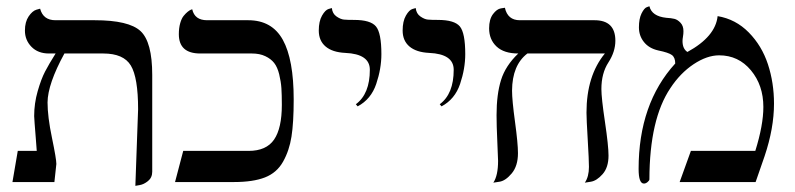

<svg xmlns="http://www.w3.org/2000/svg" viewBox="-20 -585 2555 617"><path d="M415 12.2 423.8 -233.9Q423.8 -335.9 400.4 -374.5Q377 -413.1 312 -413.1H187Q133.3 -314.9 132.8 -255.9Q132.8 -210 147 -142.1Q161.1 -74.2 161.1 -58.1L154.8 0H20L37.1 -100.1H98.1Q97.2 -114.3 95 -141.1Q92.8 -168 91.3 -188Q89.8 -208 89.8 -211.9Q89.8 -252.9 101.1 -292Q112.3 -331.1 124.8 -355Q137.2 -378.9 158.7 -413.1H137.2Q102.1 -413.1 81.1 -434.6Q60.1 -456.1 60.1 -486.8Q60.1 -514.6 72 -532.2Q84 -549.8 96.7 -553.7L108.9 -557.1Q118.7 -520 158.2 -520H284.2Q394 -520 431.6 -485.1Q469.2 -450.2 469.2 -344.2V-33.2Q469.2 -14.2 455.6 -3.2Q441.9 7.8 428.7 9.8Z M885.7 -248Q885.7 -280.3 884.3 -301.8Q882.8 -323.2 877.2 -346.2Q871.6 -369.1 861.1 -382.6Q850.6 -396 832.5 -404.5Q814.5 -413.1 789.6 -413.1H623.5Q554.7 -413.1 554.7 -475.1Q554.7 -495.1 559.1 -510.5Q563.5 -525.9 570.1 -533.9Q576.7 -542 582.8 -546.9Q588.9 -551.8 593.3 -553.7L597.7 -555.2Q605.5 -520 645.5 -520H777.8Q854 -520 888.9 -457Q923.8 -394 923.8 -265.1Q923.8 -190.9 916.7 -146Q909.7 -101.1 889.6 -65.4Q869.6 -29.8 831.5 -14.9Q793.5 0 731.4 0H542.5L568.8 -100.1H778.8Q835.9 -100.1 860.8 -136.5Q885.7 -172.9 885.7 -248Z M1129.4 -243.2 1123.5 -250Q1168.5 -283.2 1168.5 -360.8Q1168.5 -411.6 1089.4 -415Q1048.3 -417 1026.4 -435.5Q1004.4 -454.1 1004.4 -486.8Q1004.4 -516.6 1014.9 -534.9Q1025.4 -553.2 1036.1 -556.2L1046.4 -559.1Q1048.3 -541 1061.5 -532Q1074.7 -522.9 1085.7 -522Q1096.7 -521 1117.7 -521Q1170.9 -521 1188.2 -500Q1205.6 -479 1205.6 -411.1Q1205.6 -364.3 1189 -315.2Q1172.4 -266.1 1129.4 -243.2Z M1398.9 -243.2 1393.1 -250Q1438 -283.2 1438 -360.8Q1438 -411.6 1358.9 -415Q1317.9 -417 1295.9 -435.5Q1273.9 -454.1 1273.9 -486.8Q1273.9 -516.6 1284.4 -534.9Q1294.9 -553.2 1305.7 -556.2L1315.9 -559.1Q1317.9 -541 1331.1 -532Q1344.2 -522.9 1355.2 -522Q1366.2 -521 1387.2 -521Q1440.4 -521 1457.8 -500Q1475.1 -479 1475.1 -411.1Q1475.1 -364.3 1458.5 -315.2Q1441.9 -266.1 1398.9 -243.2Z M1912.6 -298.8Q1912.6 -270 1924.1 -193.1Q1935.5 -116.2 1935.5 -85Q1935.5 -46.9 1916.5 -25.4Q1897.5 -3.9 1878.4 -1L1859.4 2Q1872.6 -17.1 1872.6 -48.8Q1872.6 -69.8 1868.7 -136Q1864.7 -202.1 1864.7 -223.1Q1864.7 -341.3 1923.8 -413.1H1674.8Q1626 -376 1625.5 -293.9Q1625.5 -263.2 1635 -193.6Q1644.5 -124 1644.5 -92.8Q1644.5 -51.8 1624.5 -27.8Q1604.5 -3.9 1585 -1L1565.4 2Q1580.6 -21 1580.6 -67.9Q1580.6 -79.1 1578.1 -130.6Q1575.7 -182.1 1575.7 -214.8Q1575.7 -281.7 1590.1 -327.9Q1604.5 -374 1645.5 -413.1Q1599.6 -413.1 1575.7 -435.5Q1551.8 -458 1551.8 -494.1Q1551.8 -522.9 1564.2 -539.6Q1576.7 -556.2 1589.8 -558.1L1602.5 -560.1Q1611.3 -520 1650.4 -520H1890.6Q1957.5 -520 1957.5 -454.1Q1957.5 -418.9 1935.1 -384.3Q1912.6 -349.6 1912.6 -298.8Z M2286.1 -533.2Q2344.2 -523.4 2386.2 -480.7Q2428.2 -438 2447.8 -378.4Q2467.3 -318.8 2467.3 -252Q2467.3 -172.9 2437 -83L2408.2 0H2164.1L2200.2 -100.1H2407.2Q2433.1 -183.1 2433.1 -241.2Q2433.1 -311 2393.1 -359.1Q2353 -407.2 2291 -407.2Q2252 -407.2 2209 -378.7Q2166 -350.1 2134.3 -301.8Q2067.4 -202.6 2066.9 -8.8Q2066.9 -4.9 2061 0Q2055.2 4.9 2049.3 4.9Q2032.2 4.9 2032.2 -42Q2032.2 -252 2149.9 -380.9Q2149.9 -399.9 2139.4 -408Q2128.9 -416 2095.2 -422.9Q2065.4 -429.7 2049.3 -450Q2033.2 -470.2 2033.2 -497.1Q2033.2 -524.9 2041.7 -542Q2050.3 -559.1 2058.6 -562L2066.9 -564.9Q2074.7 -532.7 2121.1 -527.8Q2137.2 -526.9 2147.2 -524.4Q2157.2 -522 2166.7 -512Q2176.3 -502 2176.3 -484.9Q2176.3 -476.1 2174.8 -467.5Q2173.3 -459 2173.3 -453.1Q2173.3 -428.2 2189 -418Q2279.3 -467.3 2286.1 -533.2Z"/></svg>

Font: Linux Libertine Initials
Style: Initials
Weight: 400
Designer: Philipp H. Poll
Foundry: Philipp H. Poll
Version: Version 5.0.6